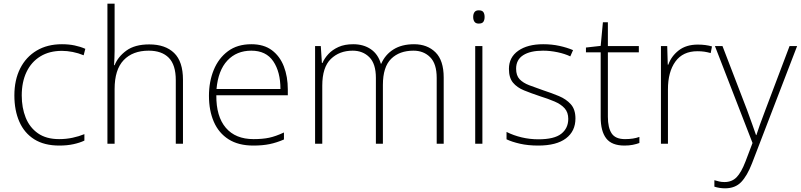

<svg xmlns="http://www.w3.org/2000/svg" viewBox="-20 -780 4346 1042"><path d="M302 10Q220 10 166 -24Q112 -58 85 -119.5Q58 -181 58 -262Q58 -346 89.5 -408.5Q121 -471 179 -505.5Q237 -540 316 -540Q353 -540 384.5 -533.5Q416 -527 443 -515L434 -480Q405 -492 374.5 -498Q344 -504 316 -504Q248 -504 199 -474Q150 -444 124 -389.5Q98 -335 98 -262Q98 -195 119.5 -141.5Q141 -88 186 -56.5Q231 -25 301 -25Q339 -25 374 -32.5Q409 -40 438 -52V-17Q413 -5 378.5 2.5Q344 10 302 10Z M602 -504Q602 -482 601 -464.5Q600 -447 599 -426H602Q620 -472 666 -505.5Q712 -539 790 -539Q877 -539 925 -492.5Q973 -446 973 -347V0H934V-345Q934 -428 896 -466.5Q858 -505 787 -505Q700 -505 651 -453.5Q602 -402 602 -297V0H563V-760H602Z M1344 -540Q1412 -540 1455.5 -507.5Q1499 -475 1520.5 -419.5Q1542 -364 1542 -294V-263H1154Q1153 -148 1205.5 -86.5Q1258 -25 1356 -25Q1405 -25 1440.5 -32.5Q1476 -40 1521 -61V-23Q1482 -6 1443.5 2Q1405 10 1355 10Q1274 10 1220.5 -24Q1167 -58 1140.5 -119Q1114 -180 1114 -260Q1114 -337 1140 -400.5Q1166 -464 1217 -502Q1268 -540 1344 -540ZM1344 -505Q1264 -505 1214 -451.5Q1164 -398 1155 -297H1502Q1502 -390 1463 -447.5Q1424 -505 1344 -505Z M2227 -540Q2299 -540 2343.5 -496Q2388 -452 2388 -359V0H2350V-357Q2350 -434 2314.5 -469.5Q2279 -505 2224 -505Q2148 -505 2103 -461Q2058 -417 2058 -319V0H2020V-357Q2020 -434 1984.5 -469.5Q1949 -505 1894 -505Q1822 -505 1775.5 -460Q1729 -415 1729 -315V0H1690V-530H1721L1727 -438H1730Q1741 -464 1762.5 -487Q1784 -510 1817 -525Q1850 -540 1897 -540Q1953 -540 1992.5 -513Q2032 -486 2047 -434H2049Q2070 -483 2115 -511.5Q2160 -540 2227 -540Z M2578 -724Q2597 -724 2603.5 -714Q2610 -704 2610 -688Q2610 -672 2603.5 -662Q2597 -652 2578 -652Q2562 -652 2555 -662Q2548 -672 2548 -688Q2548 -704 2555 -714Q2562 -724 2578 -724ZM2598 -530V0H2559V-530Z M3103 -137Q3103 -68 3051.5 -29Q3000 10 2901 10Q2846 10 2802 0Q2758 -10 2729 -24V-64Q2767 -45 2811 -34.5Q2855 -24 2902 -24Q2988 -24 3026 -54Q3064 -84 3064 -135Q3064 -170 3044.5 -192Q3025 -214 2990 -229Q2955 -244 2910 -258Q2862 -274 2824 -289.5Q2786 -305 2764 -331.5Q2742 -358 2742 -406Q2742 -469 2792.5 -504.5Q2843 -540 2928 -540Q2975 -540 3016 -531Q3057 -522 3090 -508L3075 -474Q3046 -488 3006 -496.5Q2966 -505 2927 -505Q2858 -505 2819.5 -480.5Q2781 -456 2781 -407Q2781 -370 2800 -350Q2819 -330 2852 -317.5Q2885 -305 2928 -290Q2974 -275 3013.5 -258.5Q3053 -242 3078 -214Q3103 -186 3103 -137Z M3372 -25Q3395 -25 3414.5 -28Q3434 -31 3450 -37V-4Q3434 2 3414 6Q3394 10 3369 10Q3300 10 3270 -29Q3240 -68 3240 -143V-496H3160V-522L3240 -531L3252 -659H3279V-530H3447V-496H3279V-146Q3279 -87 3299.5 -56Q3320 -25 3372 -25Z M3767 -538Q3789 -538 3808 -535.5Q3827 -533 3844 -528L3837 -492Q3819 -497 3802.5 -499.5Q3786 -502 3765 -502Q3686 -502 3645.5 -446Q3605 -390 3605 -295V0H3567V-530H3601L3604 -429H3607Q3623 -475 3663.5 -506.5Q3704 -538 3767 -538Z M3860 -530H3901L4034 -184Q4051 -138 4063 -104Q4075 -70 4083 -47H4085Q4092 -69 4104 -103Q4116 -137 4133 -181L4265 -530H4306L4061 107Q4035 174 4002.5 208Q3970 242 3915 242Q3885 242 3857 233V198Q3871 202 3883.5 205Q3896 208 3912 208Q3952 208 3977.5 182Q4003 156 4026 96L4064 -4Z"/></svg>

Font: Noto Sans Devanagari ExtraLight
Style: Regular
Weight: 200
Designer: Jelle Bosma - Monotype Design Team
Foundry: Monotype Imaging Inc.
Version: Version 2.004; ttfautohint (v1.8.4.7-5d5b)